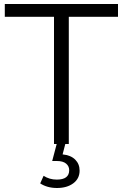

<svg xmlns="http://www.w3.org/2000/svg" viewBox="-20 -720 614 960"><path d="M250 0V-636H4V-700H570V-636H324V0ZM265 220Q216 220 181 197L198 159Q227 178 264 178Q326 178 326 131Q326 111 310.5 98Q295 85 264 85H241L265 -6H308L293 52Q334 56 356 78Q378 100 378 133Q378 173 346.5 196.5Q315 220 265 220Z"/></svg>

Font: Montserrat
Style: Regular
Weight: 400
Designer: Julieta Ulanovsky
Foundry: Julieta Ulanovsky
Version: Version 9.000; ttfautohint (v1.8.4.7-5d5b)